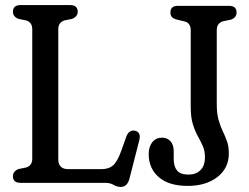

<svg xmlns="http://www.w3.org/2000/svg" viewBox="-20 -720 981 756"><path d="M263 -645.5 233.5 -639.5Q209.5 -631.5 209.5 -605V-93Q209.5 -54 249 -54H380Q408.5 -54 425.2 -68.8Q442 -83.5 457 -125L477.5 -182.5Q488 -209.5 511 -205.5Q536.5 -199.5 528.5 -168L490.5 -19.5Q482 16 456 16Q440 16 427.2 8Q414.5 0 395 0H61Q31 0 31 -26Q31 -46.5 53.5 -54.5L83 -60.5Q107 -68 107 -95V-605Q107 -632 83 -639.5L53.5 -645.5Q31 -653.5 31 -674Q31 -700 61 -700H256Q286 -700 286 -674Q286 -654 263 -645.5ZM881 -116Q881 -57.5 835.8 -22.8Q790.5 12 719 12Q645 12 605.2 -22.5Q565.5 -57 565.5 -113Q565.5 -142.5 579.8 -160.2Q594 -178 618 -178Q638.5 -178 651.2 -164Q664 -150 664 -124.5V-93.5Q664 -65 677 -48.8Q690 -32.5 722.5 -32.5Q751 -32.5 769 -49.8Q787 -67 787 -101.5Q787 -126 778.5 -145Q770 -164 759 -183.8Q748 -203.5 739.5 -230.5Q731 -257.5 731 -298.5V-601Q731 -629 707.5 -635.5L673.5 -643.5Q662.5 -647 656.8 -653Q651 -659 651 -671Q651 -697 680.5 -697H881.5Q911.5 -697 911.5 -671Q911.5 -650.5 889 -642.5L859 -636.5Q833.5 -629 833.5 -601.5V-310Q833.5 -272.5 840.8 -247.2Q848 -222 857.5 -202.5Q867 -183 874 -163.2Q881 -143.5 881 -116Z"/></svg>

Font: Fraunces 144pt S100
Style: Regular
Weight: 400
Version: Version 1.000; ttfautohint (v1.8.3)